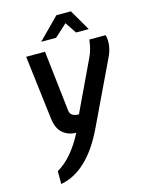

<svg xmlns="http://www.w3.org/2000/svg" viewBox="-145 -815 890 1181"><g transform="rotate(-15 300.0 -224.5)"><path d="M88 -531H208L252 -144Q257 -105 310 -105L465 -432Q483 -471 491 -533H595Q611 -468 577 -397L388 -1Q271 248 94 281V199Q192 142 265 0Q216 0 180.5 -29.5Q145 -59 137 -126ZM201 -596 334 -730H426L504 -596H423L375 -668L296 -596Z"/></g></svg>

Font: Exo
Style: Demi Bold Italic
Weight: 600
Designer: Natanael Gama
Version: Version 1